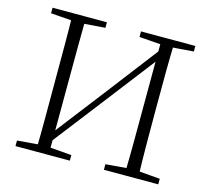

<svg xmlns="http://www.w3.org/2000/svg" viewBox="-103 -846 1064 969"><g transform="rotate(15 428.5 -361.5)"><path d="M162 0Q164 -83 164 -166Q164 -249 164 -333V-390Q164 -474 164 -557.5Q164 -641 162 -723H232Q231 -641 230.5 -557.5Q230 -474 230 -390L229 0ZM625 0Q627 -83 627.5 -167Q628 -251 628 -340L629 -723H696Q693 -641 692.5 -557.5Q692 -474 692 -390V-333Q692 -249 692.5 -166Q693 -83 696 0ZM56 0V-29L188 -40H206L340 -29V0ZM56 -694V-723H340V-694L206 -684H188ZM518 0V-29L651 -40H670L802 -29V0ZM518 -694V-723H802V-694L670 -684H651ZM199 -38 189 -88H198L428 -386L658 -686L670 -635H660L428 -334Z"/></g></svg>

Font: Noto Serif KR
Style: Regular
Weight: 200
Designer: Ryoko NISHIZUKA 西塚涼子 (kana & ideographs); Frank Grießhammer (Latin, Greek & Cyrillic); Wenlong ZHANG 张文龙 (bopomofo); San
Foundry: Adobe
Version: Version 2.001;hotconv 1.1.0;makeotfexe 2.6.0